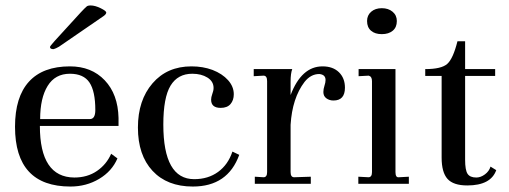

<svg xmlns="http://www.w3.org/2000/svg" viewBox="-20 -673 1865 703"><path d="M238 10Q35 10 35 -209Q35 -318 86 -374Q137 -430 236 -430Q315 -430 363.5 -379Q412 -328 414 -241V-212H126Q126 -24 252 -23Q300 -23 335 -47Q370 -71 387 -110L410 -93Q390 -46 343 -18Q296 10 238 10ZM127 -237H309Q329 -237 329 -270Q329 -339 307.5 -371Q286 -403 236 -403Q182 -403 154.5 -358.5Q127 -314 127 -237ZM176 -493Q163 -493 163 -501Q163 -504 181 -524L276 -628Q291 -644 297 -649Q301 -653 312 -653Q328 -653 348.5 -643Q369 -633 369 -627Q369 -621 359 -614L196 -502Q184 -495 176 -493Z M686 10Q592 10 538.5 -47.5Q485 -105 485 -206Q485 -306 538.5 -368Q592 -430 681 -430Q723 -430 758 -417Q794 -403 815 -379.5Q836 -356 836 -328Q836 -306 824 -292Q812 -278 788 -278Q753 -278 753 -308Q753 -317 757 -328Q762 -341 762 -351Q762 -375 739.5 -389Q717 -403 684 -403Q631 -403 604.5 -359.5Q578 -316 578 -217Q578 -17 691 -17Q742 -17 778.5 -43.5Q815 -70 831 -118L856 -106Q814 10 686 10Z M913 0V-26L945 -24Q958 -24 958 -43V-376Q958 -396 945 -396L909 -394V-420H1050Q1044 -404 1044 -374V-325Q1084 -430 1161 -430Q1199 -430 1221 -408.5Q1243 -387 1243 -352Q1243 -305 1201 -305Q1186 -305 1175 -313Q1164 -321 1164 -336Q1164 -347 1168 -359Q1172 -371 1172 -380Q1172 -400 1149 -402Q1118 -402 1095 -373Q1050 -314 1044 -216V-43Q1044 -24 1057 -24L1118 -26V0Z M1292 0V-26L1329 -24Q1342 -24 1342 -43V-376Q1342 -393 1330 -396L1293 -394V-420H1428V-43Q1428 -33 1431 -28Q1434 -23 1441 -24L1477 -26V0ZM1324 -596Q1324 -617 1339 -630Q1354 -643 1378 -643Q1402 -643 1417.5 -630Q1433 -617 1433 -596Q1433 -573 1418 -560.5Q1403 -548 1378 -548Q1353 -548 1338.5 -560.5Q1324 -573 1324 -596Z M1691 6Q1640 6 1618.5 -18Q1597 -42 1597 -96V-395H1537V-420Q1596 -420 1617.5 -439Q1639 -458 1655 -522H1683V-420H1793V-395H1683V-88Q1683 -50 1692 -36.5Q1701 -23 1724 -23Q1740 -23 1755.5 -34.5Q1771 -46 1776 -63L1797 -50Q1777 6 1691 6Z"/></svg>

Font: UnnaRegular
Style: Regular
Weight: 400
Designer: Jorge de Buen Unna
Foundry: Omnibus-Type
Version: Version 2.008;hotconv 1.0.109;makeotfexe 2.5.65596